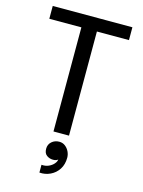

<svg xmlns="http://www.w3.org/2000/svg" viewBox="-137 -772 816 1099"><g transform="rotate(15 271.0 -222.0)"><path d="M208 248V202Q231 204 249.5 196Q268 188 280 174.5Q292 161 293 148Q283 157 264 157Q243 157 226.5 145Q210 133 210 106Q210 80 228.5 64Q247 48 273 48Q293 48 308 59.5Q323 71 331.5 88.5Q340 106 340 125Q340 165 321.5 193.5Q303 222 272.5 236.5Q242 251 208 248ZM35 -693H507V-617H317V0H225V-617H35Z"/></g></svg>

Font: Parkinsans
Style: Regular
Weight: 400
Designer: Red Stone, Indian Type Foundry
Foundry: Indian Type Foundry
Version: Version 1.000